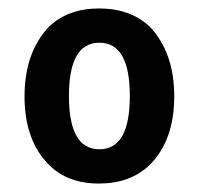

<svg xmlns="http://www.w3.org/2000/svg" viewBox="-20 -717 469 454"><path d="M334 -654Q392 -593 392 -489Q392 -385 334 -327Q288 -283 214 -283Q140 -283 96 -327Q38 -385 38 -489Q38 -593 96 -654Q141 -697 214.5 -697Q288 -697 334 -654ZM287 -490Q287 -616 215 -616Q143 -616 143 -490Q143 -364 215 -364Q287 -364 287 -490Z"/></svg>

Font: Signika Negative
Style: Semibold
Weight: 600
Designer: Anna Giedrys
Foundry: Anna Giedrys
Version: Version 1.001